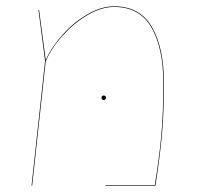

<svg xmlns="http://www.w3.org/2000/svg" viewBox="-20 -589 630 609"><path d="M500 -326Q500 -229 493.5 -159.5Q487 -90 473 0H314V-2H471Q485 -88 491.5 -158Q498 -228 498 -326Q498 -436 460.5 -501.5Q423 -567 342 -567Q302 -567 259 -542Q216 -517 180 -477.5Q144 -438 125 -395L82 0H80L123 -396L102 -557H104L125 -399Q145 -442 180.5 -481Q216 -520 259 -544.5Q302 -569 342 -569Q424 -569 462 -503Q500 -437 500 -326ZM302 -279Q302 -286 309 -286Q316 -286 316 -279Q316 -272 309 -272Q302 -272 302 -279Z"/></svg>

Font: FiraGO Two
Style: Regular
Weight: 100
Designer: bBox Type
Foundry: bBox Type GmbH
Version: Version 1.001